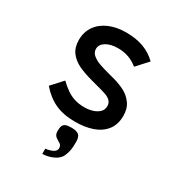

<svg xmlns="http://www.w3.org/2000/svg" viewBox="-190 -683 979 1056"><g transform="rotate(30 300.0 -155.0)"><path d="M80 -93 144 -163Q170 -138.5 192.8 -122.5Q215.5 -106.5 243.8 -97.2Q272 -88 308 -88Q334 -88 358.5 -95.2Q383 -102.5 399 -117.8Q415 -133 415 -156.5Q415 -176.5 402.8 -189Q390.5 -201.5 370.2 -208.8Q350 -216 311 -226L274 -236Q217 -251 179.2 -269.2Q141.5 -287.5 119.2 -317.8Q97 -348 97 -394.5Q97 -445 123.2 -482.5Q149.5 -520 196.2 -540Q243 -560 302.5 -560Q366.5 -560 414.8 -542Q463 -524 498 -488.5L433.5 -418Q380 -462.5 308 -462.5Q261.5 -462.5 232.2 -444.8Q203 -427 203 -398.5Q203 -375.5 222.5 -359.8Q242 -344 269.5 -334.5Q297 -325 340.5 -313.5L375 -304.5Q412.5 -293.5 443 -277.5Q473.5 -261.5 495.8 -231.2Q518 -201 518 -154Q518 -99 489.8 -63Q461.5 -27 413.2 -10.2Q365 6.5 303.5 6.5Q229 6.5 176 -18Q123 -42.5 80 -93ZM286.5 201Q293.5 196 297.2 190.5Q301 185 301 176Q301 166.5 297.2 160Q293.5 153.5 285.5 148.5Q303.5 159.5 281 146.5Q258.5 133.5 252.2 123.8Q246 114 246 96.5Q246 76.5 250.8 65.2Q255.5 54 267.8 49Q280 44 303 44Q337 44 350.8 56Q364.5 68 364.5 98.5Q364.5 128 362.5 143.2Q360.5 158.5 355.5 174.5Q350 190.5 344.8 199.5Q339.5 208.5 330 217Q315 231 285.5 241Q275 244.5 260.5 247Q246 249.5 236 249.5V216.5Q249 215.5 264.8 210.5Q280.5 205.5 286.5 201Z"/></g></svg>

Font: JuliaMono SemiBold
Style: Regular
Weight: 600
Monospace: yes
Designer: cormullion
Foundry: corm
Version: Version 0.055; ttfautohint (v1.8.4)